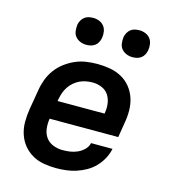

<svg xmlns="http://www.w3.org/2000/svg" viewBox="-111 -826 821 924"><g transform="rotate(15 300.0 -364.5)"><path d="M253 8Q221 8 190.5 2.5Q160 -3 134 -18Q108 -33 89.5 -56Q71 -79 61.5 -108Q52 -137 52 -168.5Q52 -200 57 -232L74 -332Q78 -359 88 -386Q98 -413 115.5 -437Q133 -461 157 -479Q181 -497 207.5 -508.5Q234 -520 262 -524Q290 -528 317 -528Q349 -528 380 -522.5Q411 -517 437.5 -502.5Q464 -488 483 -464.5Q502 -441 511.5 -412.5Q521 -384 521.5 -352Q522 -320 516 -288L504 -214H162Q158 -189 161 -164Q164 -139 177.5 -120.5Q191 -102 213.5 -93Q236 -84 261 -84Q279 -84 297.5 -86.5Q316 -89 334 -97Q352 -105 366.5 -119Q381 -133 385 -152H492Q487 -127 474.5 -103.5Q462 -80 443.5 -60.5Q425 -41 401.5 -27.5Q378 -14 353 -6Q328 2 303 5Q278 8 253 8ZM177 -306H411Q416 -331 413 -355Q410 -379 398 -398Q386 -417 364 -426.5Q342 -436 317 -436Q302 -436 285.5 -433Q269 -430 254 -423Q239 -416 225.5 -404.5Q212 -393 202.5 -378.5Q193 -364 187.5 -348.5Q182 -333 179 -317ZM470 -603Q454 -603 439.5 -609Q425 -615 415.5 -626.5Q406 -638 404 -654Q402 -670 404 -686Q406 -697 412 -707.5Q418 -718 427 -725Q436 -732 447.5 -734.5Q459 -737 470 -737Q486 -737 500.5 -731Q515 -725 524 -713.5Q533 -702 535.5 -686Q538 -670 535 -654Q533 -643 527.5 -632.5Q522 -622 512.5 -615Q503 -608 492 -605.5Q481 -603 470 -603ZM240 -603Q224 -603 209.5 -609Q195 -615 185.5 -626.5Q176 -638 174 -654Q172 -670 174 -686Q176 -697 182 -707.5Q188 -718 197 -725Q206 -732 217.5 -734.5Q229 -737 240 -737Q256 -737 270.5 -731Q285 -725 294 -713.5Q303 -702 305.5 -686Q308 -670 305 -654Q303 -643 297.5 -632.5Q292 -622 282.5 -615Q273 -608 262 -605.5Q251 -603 240 -603Z"/></g></svg>

Font: Iosevka Aile Semibold Oblique
Style: Regular
Weight: 600
Italic angle: -9°
Designer: Belleve Invis
Foundry: Belleve Invis
Version: Version 31.1.0; ttfautohint (v1.8.4)